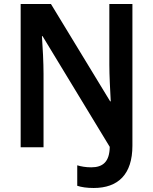

<svg xmlns="http://www.w3.org/2000/svg" viewBox="-20 -734 763 957"><path d="M447 203C568 203 640 136 640 -8V-714H525V-411C525 -359 529 -284 532 -229H529L234 -714H83V0H197V-366C197 -420 193 -499 189 -554H192L527 -2C526 72 493 100 435 100C408 100 385 96 365 90V192C386 199 413 203 447 203Z"/></svg>

Font: Noto Sans Ethiopic SemiCondensed SemiBold
Style: Regular
Weight: 600
Width: 4
Designer: Monotype Design Team
Foundry: Monotype Imaging Inc.
Version: Version 2.102